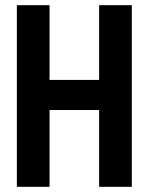

<svg xmlns="http://www.w3.org/2000/svg" viewBox="-20 -720 573 740"><path d="M362 -296H171V0H45V-700H171V-412H362V-700H488V0H362Z"/></svg>

Font: PT Sans Narrow
Style: Bold
Weight: 700
Width: 3
Designer: A.Korolkova, O.Umpeleva, V.Yefimov
Foundry: ParaType Ltd
Version: Version 2.003W OFL